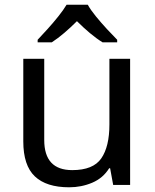

<svg xmlns="http://www.w3.org/2000/svg" viewBox="-20 -786 658 816"><path d="M533 -536V0H461L448 -71H444Q418 -29 372 -9.5Q326 10 274 10Q177 10 128 -36.5Q79 -83 79 -185V-536H168V-191Q168 -63 287 -63Q376 -63 410.5 -113Q445 -163 445 -257V-536ZM353 -766Q365 -744 387.5 -716.5Q410 -689 434.5 -662.5Q459 -636 478 -617V-606H416Q390 -622 362 -645.5Q334 -669 307 -696Q280 -669 253 -646Q226 -623 200 -606H140V-617Q159 -637 182.5 -663Q206 -689 228 -716.5Q250 -744 263 -766Z"/></svg>

Font: Noto Sans SignWriting
Style: Regular
Weight: 400
Designer: Monotype Design Team
Foundry: Monotype Imaging Inc.
Version: Version 2.004; ttfautohint (v1.8.4.7-5d5b)